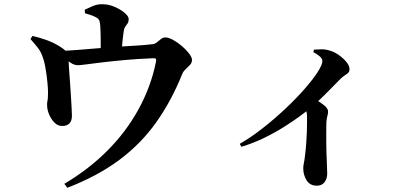

<svg xmlns="http://www.w3.org/2000/svg" viewBox="-20 -825 1980 913"><path d="M286 49Q401 -19 490 -108Q579 -197 638 -304Q697 -411 721 -528Q724 -541 721 -545Q718 -549 707 -548Q633 -545 573 -539.5Q513 -534 467 -528.5Q421 -523 391.5 -519Q362 -515 351 -515Q332 -515 314.5 -527.5Q297 -540 264 -566V-583Q304 -584 348 -587.5Q392 -591 433 -594.5Q474 -598 506 -600Q539 -603 576.5 -605Q614 -607 648 -609.5Q682 -612 706 -615Q717 -616 726.5 -624Q736 -632 745.5 -639.5Q755 -647 766 -647Q782 -647 803.5 -635Q825 -623 845.5 -605.5Q866 -588 879.5 -570Q893 -552 893 -540Q893 -527 883.5 -516.5Q874 -506 862.5 -495.5Q851 -485 846 -472Q795 -345 723 -243.5Q651 -142 548 -65Q445 12 300 68ZM277 -226Q256 -225 239.5 -241.5Q223 -258 213.5 -281Q204 -304 204 -324Q203 -332 205.5 -344Q208 -356 208 -371Q209 -384 207.5 -408Q206 -432 202.5 -459.5Q199 -487 194.5 -511Q190 -535 185 -548Q176 -577 160.5 -597Q145 -617 125 -639L134 -654Q163 -648 197 -636Q231 -624 256 -609Q285 -592 294.5 -580Q304 -568 306 -542Q306 -529 308 -501.5Q310 -474 312.5 -440Q315 -406 317 -372.5Q319 -339 320.5 -313Q322 -287 322 -275Q322 -250 310 -238Q298 -226 277 -226ZM459 -557Q459 -563 459 -579.5Q459 -596 459 -617.5Q459 -639 458.5 -661Q458 -683 457 -699Q456 -716 453 -725.5Q450 -735 438 -742Q427 -748 413 -753Q399 -758 384 -762L383 -779Q402 -788 422 -796.5Q442 -805 466 -805Q496 -805 525 -792.5Q554 -780 573 -763.5Q592 -747 592 -735Q592 -722 587 -714Q582 -706 576 -698.5Q570 -691 568 -675Q566 -660 563.5 -638.5Q561 -617 560 -596Q559 -575 559 -559Z M1120 -141Q1174 -172 1230 -216Q1286 -260 1337 -308Q1388 -356 1427.5 -401Q1467 -446 1490 -481.5Q1513 -517 1513 -535Q1513 -547 1498.5 -558.5Q1484 -570 1470 -577L1473 -589Q1489 -590 1508 -590.5Q1527 -591 1546 -585Q1569 -579 1591 -563.5Q1613 -548 1627.5 -530Q1642 -512 1642 -497Q1642 -485 1636 -479Q1630 -473 1621 -467.5Q1612 -462 1601 -452Q1576 -427 1538 -388Q1500 -349 1454 -310Q1438 -296 1406 -272.5Q1374 -249 1330.5 -221.5Q1287 -194 1235.5 -169Q1184 -144 1128 -127ZM1487 58Q1454 58 1438 32.5Q1422 7 1422 -25Q1422 -35 1425 -49.5Q1428 -64 1430 -82Q1434 -113 1436 -141.5Q1438 -170 1439 -194.5Q1440 -219 1440 -238Q1440 -257 1440 -270Q1440 -289 1434.5 -303Q1429 -317 1419 -332L1461 -367Q1492 -346 1516 -328.5Q1540 -311 1540 -295Q1540 -284 1536.5 -272.5Q1533 -261 1532 -243Q1531 -194 1531.5 -145Q1532 -96 1534 -57.5Q1536 -19 1536 0Q1536 24 1523.5 41Q1511 58 1487 58Z"/></svg>

Font: Noto Serif JP ExtraLight
Style: Bold
Weight: 700
Version: Version 2.003-H1;hotconv 1.1.1;makeotfexe 2.6.0